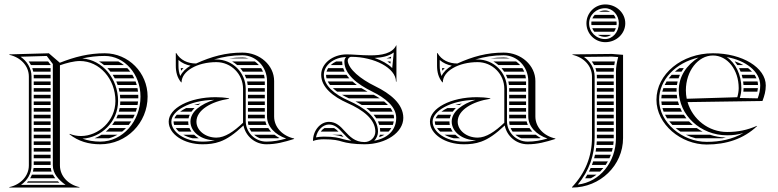

<svg xmlns="http://www.w3.org/2000/svg" viewBox="-20 -645 3507 865"><path d="M208 68V52H132V68ZM208 82H132V98H208ZM208 8V-8H132V8ZM208 22H132V38H208ZM208 -22V-38H132V-22ZM208 -82V-98H132V-82ZM208 -68H132V-52H208ZM208 -202V-218H132V-202ZM208 -188H132V-172H208ZM208 -158H132V-142H208ZM208 -128H132V-112H208ZM208 -352V-353.2C204.3 -358.1 200.6 -363.1 196.9 -368H109.1C112.9 -362.9 116.3 -357.6 119.3 -352ZM208 -338H125.5C127.3 -332.8 128.8 -327.5 129.9 -322H208ZM208 -308H131.7C131.9 -305.4 132 -302.7 132 -300V-292H208ZM208 -278H132V-262H208ZM208 -248H132V-232H208ZM228.8 158C224.8 152.9 221.4 147.5 218.5 142H123.8C121.6 147.6 118.9 152.9 115.9 158ZM241 172H106.2C104.6 174.1 102.8 176.1 101.1 178H247.1C245 176 243 174 241 172ZM212.5 128C210.8 122.9 209.5 117.5 208.8 112H131.4C130.8 117.5 129.8 122.8 128.4 128ZM513.4 -368H426C433.9 -363.3 441.5 -357.9 448.6 -352H538.1C530.4 -358.2 522.1 -363.5 513.4 -368ZM553.5 -338H463.8C468.7 -332.9 473.4 -327.6 477.7 -322H567C562.8 -327.7 558.3 -333 553.5 -338ZM576.4 -308H487.7C491.1 -302.8 494.2 -297.5 497.1 -292H585C582.4 -297.5 579.5 -302.9 576.4 -308ZM590.9 -278H503.9C506.1 -272.8 508.2 -267.4 510.1 -262H596.1C594.6 -267.5 592.8 -272.8 590.9 -278ZM599.4 -248H514.4C515.8 -242.7 517 -237.4 518.1 -232H601.8C601.2 -237.4 600.4 -242.8 599.4 -248ZM602.8 -218H520.3C520.9 -212.7 521.4 -207.4 521.7 -202H602.9C603 -204.7 603 -207.3 603 -210C603 -212.7 602.9 -215.4 602.8 -218ZM470.7 -22C484.3 -25.6 497.3 -31 509.5 -38H437.4C427.4 -31.6 416.8 -26.2 405.9 -22ZM559.9 -82C563.9 -87.1 567.7 -92.4 571.2 -98H496.3C492.9 -92.5 489.2 -87.1 485.3 -82ZM547.7 -68H473.5C468.2 -62.3 462.5 -57 456.6 -52H530.1C536.3 -56.9 542.2 -62.2 547.7 -68ZM601.9 -188H522C521.9 -182.6 521.6 -177.3 521.1 -172H599.7C600.6 -177.3 601.4 -182.6 601.9 -188ZM596.7 -158H519.1C518.1 -152.6 516.9 -147.2 515.4 -142H592.1C593.8 -147.2 595.4 -152.6 596.7 -158ZM586.8 -128H510.8C508.8 -122.5 506.5 -117.2 503.9 -112H579.3C582 -117.2 584.6 -122.5 586.8 -128ZM110 100C110 149 72 187 22 198V200H338V198C288 187 250 149 250 100V-350.9C279.7 -361.3 313.4 -370.1 340 -370.1C428.3 -370.1 500 -289.4 500 -190C500 -99.7 423.4 -32.2 344.5 -32.2C327.5 -32.2 310.4 -35.3 294 -42L293 -40C333.9 -7.9 379.4 5 432 5C550.6 4.9 645 -91.4 645 -210C645 -317.6 558.5 -405 452 -405C378.9 -405 316 -388.5 249.6 -362.3L200 -405L22 -400V-398C72 -387 110 -349 110 -300ZM350.6 -381.7C383.1 -389 416.4 -393 452 -393C540.9 -393 613 -311 613 -210C613 -98 532 -7 432 -7C402.7 -7 375.4 -11.5 351.6 -20.4C434.7 -24.4 512 -95.4 512 -190C512 -290.8 441.6 -375.2 350.6 -381.7ZM218 -356.5V100C218 136.1 242.7 164.7 275.5 188H74.5C103.6 167.3 122 136.7 122 100V-300C122 -338 100.9 -370.1 72.5 -389.4L190.7 -392.9Z M1013.4 -382H1099.5C1090.8 -384.6 1081.5 -386 1072 -386C1051.7 -386 1032.1 -384.6 1013.4 -382ZM1128.3 -368H1025.9C1033.9 -363.4 1041.4 -358 1048.3 -352H1146.1C1140.8 -358 1134.8 -363.4 1128.3 -368ZM1156.5 -338H1062.3C1066.7 -333 1070.7 -327.6 1074.4 -322H1164.8C1162.5 -327.6 1159.7 -333 1156.5 -338ZM1169.4 -308H1082.3C1084.9 -302.8 1087.1 -297.5 1089.1 -292H1172.4C1171.8 -297.5 1170.8 -302.8 1169.4 -308ZM1173 -202V-218H1097V-202ZM1173 -188H1097V-172H1173ZM1173 -158H1097V-142H1173ZM1173 -128H1097V-112H1173.3C1173.1 -114.6 1173 -117.3 1173 -120ZM1173 -278H1093.2C1094.4 -272.8 1095.4 -267.4 1096 -262H1173ZM1173 -248H1097C1097 -247 1097 -246 1097 -245V-232H1173ZM1181.1 -82C1178.8 -87.1 1177 -92.5 1175.6 -98H1097C1097.2 -92.5 1097.8 -87.2 1099 -82ZM1188.7 -68H1103.4C1105.8 -62.3 1108.8 -57 1112.3 -52H1201.3C1196.6 -57 1192.4 -62.4 1188.7 -68ZM1216.6 -38H1124.8C1132.6 -31.1 1141.6 -25.6 1151.6 -22H1231.8C1234.2 -22.5 1236.5 -22.9 1238.8 -23.4C1230.9 -27.7 1223.5 -32.6 1216.6 -38ZM847.5 -22H875.6C867.8 -26.6 860.7 -32 854.5 -38H805.8C817.7 -31.2 831.7 -25.7 847.5 -22ZM764.7 -82H829.5C828.5 -86.9 828 -91.9 828 -97C828 -97.3 828 -97.7 828 -98H762C762 -97.7 762 -97.3 762 -97C762 -92.1 762.9 -87 764.7 -82ZM771.8 -68C775.6 -62.5 780.3 -57.1 786 -52H842.5C839 -57 836 -62.4 833.7 -68ZM854.8 -172H873.3C876.7 -174.5 880.2 -176.8 883.8 -179C873.5 -177 863.9 -174.7 854.8 -172ZM818.3 -158C808.1 -153 799.2 -147.6 791.7 -142H842.8C846.8 -147.7 851.4 -153 856.5 -158ZM776.2 -128C771.5 -122.7 767.9 -117.3 765.5 -112H829.5C830.7 -117.6 832.5 -122.9 834.8 -128ZM806.5 -338H794.4C794.7 -333.6 795.2 -329.6 795.7 -326.5C799.3 -330.8 802.9 -334.6 806.5 -338ZM1075 -245V-92C1033 -52 993.1 -25 955 -25C905.3 -25 865 -57.3 865 -97C865 -149 931.7 -188 1012 -200V-202C990.8 -205.7 972.6 -207.2 951.1 -207.2C834.6 -207.2 740 -157.9 740 -97C740 -40.7 808.1 5 892 5C920.3 5 944.6 2.5 971 -7C1003.7 -18.7 1035.7 -41 1077 -79.7C1086.4 -31.4 1129 5 1180 5C1224.6 5 1262 -5.4 1305 -19V-21C1253 -32.4 1215 -71.8 1215 -120V-280C1215 -350.7 1150.9 -408 1072 -408C996.4 -408 932.8 -390.2 863.3 -358.9C825.3 -358.9 792.1 -374.5 774 -406H772V-349C772 -320.4 778.3 -295.5 796 -274H798C798 -324.3 868.2 -365.1 954.7 -365.1C1021.1 -365.1 1075 -311.3 1075 -245ZM838.4 -349.1C817.4 -336.9 801.2 -321.2 792.4 -302.6C786.3 -316.7 784 -331.5 784 -349V-374.8C799.2 -361.3 818 -352.9 838.4 -349.1ZM948 -13C928.7 -8.5 911.9 -7 892 -7C810.7 -7 752 -51.3 752 -97C752 -144.4 831.9 -193.2 944.9 -195.2C886.4 -176.9 838 -142.9 838 -97C838 -50.6 887.3 -13 948 -13ZM944.1 -376.9C985.2 -389.3 1026.4 -396 1072 -396C1133.3 -396 1183 -344 1183 -280V-120C1183 -74.5 1219.8 -38.3 1269.4 -20.8C1237.8 -12 1212 -7 1180 -7C1128.7 -7 1087 -48.7 1087 -100V-245C1087 -317.9 1027.7 -377.1 954.7 -377.1C951.5 -377.1 947.6 -377 944.1 -376.9Z M1476.4 -38C1499.9 -35.9 1515 -31.9 1527.6 -28C1524.3 -31.5 1521.3 -34.7 1518.2 -38ZM1441.7 -68C1435.5 -64.3 1429.7 -58.9 1424.9 -52H1505.1C1498.2 -58.9 1491.9 -64.3 1485.2 -68ZM1521.5 -368H1494.4C1485 -363.7 1476.8 -358.2 1470.1 -352H1522.7C1521.9 -356.9 1521.5 -362 1521.5 -367.1C1521.5 -367.4 1521.5 -367.7 1521.5 -368ZM1526.1 -338H1458.3C1455 -332.9 1452.6 -327.5 1451 -322H1532.7C1530.1 -327.2 1527.9 -332.5 1526.1 -338ZM1541.1 -308H1449C1449 -302.6 1449.7 -297.3 1451.1 -292H1553.9C1549.2 -297.2 1544.9 -302.5 1541.1 -308ZM1568 -278H1456.5C1459.2 -272.6 1462.7 -267.2 1466.8 -262H1587.6C1580.7 -267.1 1574.1 -272.5 1568 -278ZM1608.2 -248H1479.6C1485.4 -242.5 1491.8 -237.2 1499 -232H1635.9C1626.4 -237.1 1617.1 -242.4 1608.2 -248ZM1690.9 -202C1682.3 -207.6 1673.1 -212.9 1663.5 -218H1520.6C1530.2 -212.4 1540.7 -207.1 1551.8 -202ZM1710.3 -188H1581.3C1591 -183 1600.6 -177.7 1609.8 -172H1727.8C1722.6 -177.5 1716.7 -182.8 1710.3 -188ZM1739.5 -158H1630.5C1637.3 -152.9 1643.7 -147.6 1649.7 -142H1748.7C1746.3 -147.4 1743.2 -152.8 1739.5 -158ZM1753.4 -128H1663.2C1667.5 -122.9 1671.5 -117.6 1675.1 -112H1755C1755 -112.7 1755 -113.3 1755 -114C1755 -118.7 1754.5 -123.4 1753.4 -128ZM1749.7 -82C1751.6 -87.2 1752.9 -92.5 1753.8 -98H1682.8C1685.2 -92.8 1687.2 -87.5 1688.8 -82ZM1743.1 -68H1691.8C1692.6 -62.8 1693 -57.5 1693 -52H1730.5C1735.5 -57 1739.7 -62.3 1743.1 -68ZM1712.2 -38H1691.3C1690.4 -33.9 1689.3 -30 1688.1 -27C1697.1 -30.1 1705.1 -33.8 1712.2 -38ZM1721.2 -382H1741.3C1741.6 -384.6 1741.8 -387.2 1742.1 -389.8C1735.2 -386.6 1728.2 -384 1721.2 -382ZM1739.9 -368H1725.2C1730.1 -364.9 1734.7 -361.7 1739 -358.5ZM1667.4 -384C1699.8 -385.5 1731.3 -391.5 1754 -408.7L1747 -338.4C1727.2 -357.8 1699.3 -373.2 1667.4 -384ZM1390 -10C1405.8 -15.5 1422.1 -17.5 1439 -17.5C1484.5 -17.5 1503.3 -12.5 1521.7 -6.9C1540.3 -1.2 1575.9 5 1622 5C1718.6 5 1797 -48.3 1797 -114C1797 -176.5 1739.1 -223.1 1669.5 -257C1603.7 -289.1 1550.3 -333.5 1546.5 -371.1C1546.5 -381 1553.7 -389 1562.5 -389C1664.8 -388.9 1764 -339.3 1764 -277H1766V-440L1765 -441C1747.4 -403.6 1699.1 -395.6 1648.3 -395.6C1628.1 -395.6 1607.5 -396.8 1588.3 -398C1571.4 -399.1 1555.6 -400 1542 -400C1478.5 -400 1427 -358.8 1427 -308C1427 -251.5 1481 -209.4 1546.1 -180.4C1613.4 -150.4 1671 -108.9 1671 -52C1671 -26.1 1649 -5 1622 -5C1579 -5 1555.8 -29.9 1533.7 -53.6C1513.9 -75.6 1494.4 -96 1462 -96C1423.4 -96 1390 -57.5 1390 -10ZM1539.4 -388C1533.7 -382.6 1531.5 -375.9 1531.5 -367.1C1531.5 -310.9 1589.3 -265.5 1657.5 -232.2C1715.8 -203.8 1765 -163.9 1765 -114C1765 -67.9 1737.5 -24.3 1665.8 -11C1676.2 -21.6 1683 -36.3 1683 -52C1683 -117.8 1618.3 -161.4 1551 -191.4C1486.4 -220.1 1439 -259.9 1439 -308C1439 -349.2 1481.5 -386.8 1539.4 -388ZM1562.9 -10.7C1546.6 -12.9 1533.5 -15.8 1525.2 -18.3C1506.3 -24.1 1485.3 -29.5 1439 -29.5C1427.2 -29.5 1414 -28.3 1403.5 -26.1C1410.1 -60.9 1435.8 -84 1462 -84C1488.6 -84 1504.7 -67.9 1524.9 -45.5C1535.7 -33.8 1547.7 -21 1562.9 -10.7Z M2190.4 -382H2276.5C2267.8 -384.6 2258.5 -386 2249 -386C2228.7 -386 2209.1 -384.6 2190.4 -382ZM2305.3 -368H2202.9C2210.9 -363.4 2218.4 -358 2225.3 -352H2323.1C2317.8 -358 2311.8 -363.4 2305.3 -368ZM2333.5 -338H2239.3C2243.7 -333 2247.7 -327.6 2251.4 -322H2341.8C2339.5 -327.6 2336.7 -333 2333.5 -338ZM2346.4 -308H2259.3C2261.9 -302.8 2264.1 -297.5 2266.1 -292H2349.4C2348.8 -297.5 2347.8 -302.8 2346.4 -308ZM2350 -202V-218H2274V-202ZM2350 -188H2274V-172H2350ZM2350 -158H2274V-142H2350ZM2350 -128H2274V-112H2350.3C2350.1 -114.6 2350 -117.3 2350 -120ZM2350 -278H2270.2C2271.4 -272.8 2272.4 -267.4 2273 -262H2350ZM2350 -248H2274C2274 -247 2274 -246 2274 -245V-232H2350ZM2358.1 -82C2355.8 -87.1 2354 -92.5 2352.6 -98H2274C2274.2 -92.5 2274.8 -87.2 2276 -82ZM2365.7 -68H2280.4C2282.8 -62.3 2285.8 -57 2289.3 -52H2378.3C2373.6 -57 2369.4 -62.4 2365.7 -68ZM2393.6 -38H2301.8C2309.6 -31.1 2318.6 -25.6 2328.6 -22H2408.8C2411.2 -22.5 2413.5 -22.9 2415.8 -23.4C2407.9 -27.7 2400.5 -32.6 2393.6 -38ZM2024.5 -22H2052.6C2044.8 -26.6 2037.7 -32 2031.5 -38H1982.8C1994.7 -31.2 2008.7 -25.7 2024.5 -22ZM1941.7 -82H2006.5C2005.5 -86.9 2005 -91.9 2005 -97C2005 -97.3 2005 -97.7 2005 -98H1939C1939 -97.7 1939 -97.3 1939 -97C1939 -92.1 1939.9 -87 1941.7 -82ZM1948.8 -68C1952.6 -62.5 1957.3 -57.1 1963 -52H2019.5C2016 -57 2013 -62.4 2010.7 -68ZM2031.8 -172H2050.3C2053.7 -174.5 2057.2 -176.8 2060.8 -179C2050.5 -177 2040.9 -174.7 2031.8 -172ZM1995.3 -158C1985.1 -153 1976.2 -147.6 1968.7 -142H2019.8C2023.8 -147.7 2028.4 -153 2033.5 -158ZM1953.2 -128C1948.5 -122.7 1944.9 -117.3 1942.5 -112H2006.5C2007.7 -117.6 2009.5 -122.9 2011.8 -128ZM1983.5 -338H1971.4C1971.7 -333.6 1972.2 -329.6 1972.7 -326.5C1976.3 -330.8 1979.9 -334.6 1983.5 -338ZM2252 -245V-92C2210 -52 2170.1 -25 2132 -25C2082.3 -25 2042 -57.3 2042 -97C2042 -149 2108.7 -188 2189 -200V-202C2167.8 -205.7 2149.6 -207.2 2128.1 -207.2C2011.6 -207.2 1917 -157.9 1917 -97C1917 -40.7 1985.1 5 2069 5C2097.3 5 2121.6 2.5 2148 -7C2180.7 -18.7 2212.7 -41 2254 -79.7C2263.4 -31.4 2306 5 2357 5C2401.6 5 2439 -5.4 2482 -19V-21C2430 -32.4 2392 -71.8 2392 -120V-280C2392 -350.7 2327.9 -408 2249 -408C2173.4 -408 2109.8 -390.2 2040.3 -358.9C2002.3 -358.9 1969.1 -374.5 1951 -406H1949V-349C1949 -320.4 1955.3 -295.5 1973 -274H1975C1975 -324.3 2045.2 -365.1 2131.7 -365.1C2198.1 -365.1 2252 -311.3 2252 -245ZM2015.4 -349.1C1994.4 -336.9 1978.2 -321.2 1969.4 -302.6C1963.3 -316.7 1961 -331.5 1961 -349V-374.8C1976.2 -361.3 1995 -352.9 2015.4 -349.1ZM2125 -13C2105.7 -8.5 2088.9 -7 2069 -7C1987.7 -7 1929 -51.3 1929 -97C1929 -144.4 2008.9 -193.2 2121.9 -195.2C2063.4 -176.9 2015 -142.9 2015 -97C2015 -50.6 2064.3 -13 2125 -13ZM2121.1 -376.9C2162.2 -389.3 2203.4 -396 2249 -396C2310.3 -396 2360 -344 2360 -280V-120C2360 -74.5 2396.8 -38.3 2446.4 -20.8C2414.8 -12 2389 -7 2357 -7C2305.7 -7 2264 -48.7 2264 -100V-245C2264 -317.9 2204.7 -377.1 2131.7 -377.1C2128.5 -377.1 2124.6 -377 2121.1 -376.9Z M2678.5 -592H2728.9C2722 -595.9 2714.1 -598 2706 -598C2696.1 -598 2686.7 -595.8 2678.5 -592ZM2659.2 -578C2654.8 -573.3 2651.2 -567.9 2648.6 -562H2754.1C2752 -567.9 2748.9 -573.3 2745.3 -578ZM2644.6 -548C2644.2 -545.4 2644 -542.7 2644 -540C2644 -537.3 2644.2 -534.6 2644.5 -532H2757.6C2757.9 -534.6 2758 -537.3 2758 -540C2758 -542.7 2757.8 -545.4 2757.5 -548ZM2754.5 -518H2648.2C2650.5 -512.2 2653.6 -506.8 2657.5 -502H2746.7C2749.9 -506.8 2752.6 -512.1 2754.5 -518ZM2733.1 -488H2673.6C2683 -482.3 2694.1 -479 2706 -479C2715.7 -479 2725.1 -482.3 2733.1 -488ZM2634 -540C2634 -577.5 2666.3 -608 2706 -608C2740.2 -608 2768 -577.5 2768 -540C2768 -500.8 2740.2 -469 2706 -469C2666.3 -469 2634 -500.8 2634 -540ZM2622 -540C2622 -493 2660 -455 2707 -455C2756.7 -455 2797 -493.1 2797 -540C2797 -586.9 2756.7 -625 2707 -625C2660.1 -625 2622 -586.9 2622 -540ZM2750.2 -368H2646.2C2650 -362.9 2653.4 -357.6 2656.3 -352H2747.4C2748.2 -357.4 2749.1 -362.7 2750.2 -368ZM2745.8 -338H2662.5C2664.4 -332.8 2665.8 -327.5 2666.9 -322H2745C2745.1 -327.5 2745.3 -332.8 2745.8 -338ZM2745 -82V-98H2669V-82ZM2745 -68H2669V-52H2745ZM2745 -38H2669V-26C2669 -24.7 2669 -23.3 2669 -22H2745L2745 -23ZM2745 -202V-218H2669V-202ZM2745 -188H2669V-172H2745ZM2745 -158H2669V-142H2745ZM2745 -128H2669V-112H2745ZM2745 -308H2668.7C2668.9 -305.4 2669 -302.7 2669 -300V-292H2745ZM2745 -278H2669V-262H2745ZM2745 -248H2669V-232H2745ZM2642.2 158C2651 153.4 2659.4 148 2667.3 142H2625.8C2622.8 147.4 2619.6 152.7 2616.2 158ZM2683.6 128C2688.8 123 2693.7 117.6 2698.4 112H2640.9C2638.5 117.4 2636 122.7 2633.3 128ZM2725.7 68C2728.1 62.8 2730.2 57.5 2732.2 52H2660.6C2659.4 57.4 2658.1 62.7 2656.6 68ZM2718.7 82H2652.4C2650.6 87.4 2648.7 92.7 2646.7 98H2708.8C2712.4 92.9 2715.6 87.5 2718.7 82ZM2742.9 8C2743.6 2.7 2744.2 -2.6 2744.5 -8H2668.6C2668.3 -2.6 2668 2.7 2667.5 8ZM2740.5 22H2665.9C2665.2 27.4 2664.4 32.7 2663.4 38H2736.7C2738.1 32.8 2739.4 27.4 2740.5 22ZM2787 -398 2737 -402 2559 -400V-398C2609 -387 2647 -349 2647 -300V-26C2647 60.7 2616.5 134.5 2557 198V200C2684 200 2787 100.1 2787 -23ZM2765 -387.9C2759.1 -364.4 2755 -344.1 2755 -320V-23C2755 84.9 2682.7 175 2583 186.6C2634.2 124 2659 54.9 2659 -26V-300C2659 -337.4 2639 -368.7 2610.7 -388.6L2736.6 -390Z M3292.3 -368H3290.1C3294.3 -362.9 3298.1 -357.6 3301.6 -352H3328.7C3317.6 -358.2 3305.4 -363.6 3292.3 -368ZM3350.3 -338H3309.5C3312.2 -332.8 3314.6 -327.5 3316.7 -322H3368.1C3362.8 -327.6 3356.9 -333 3350.3 -338ZM3379.4 -308H3321.5C3323.1 -302.8 3324.4 -297.4 3325.6 -292H3388.2C3385.9 -297.5 3382.9 -302.8 3379.4 -308ZM3392.9 -278H3328C3328.7 -272.8 3329.2 -267.4 3329.6 -262H3395C3394.8 -267.4 3394.1 -272.8 3392.9 -278ZM3394.5 -248H3330C3330 -242.8 3329.6 -237.3 3329 -232H3392C3393.1 -237.3 3394 -242.6 3394.5 -248ZM3060.6 -338H3041C3033.8 -333 3026.9 -327.6 3020.5 -322H3050.3C3053.5 -327.5 3056.9 -332.8 3060.6 -338ZM3043.2 -308H3006C3001.2 -302.9 2996.7 -297.5 2992.6 -292H3036.9C3038.7 -297.5 3040.8 -302.8 3043.2 -308ZM3032.8 -278H2983.1C2979.9 -272.8 2977 -267.4 2974.5 -262H3029.7C3030.5 -267.4 3031.5 -272.8 3032.8 -278ZM3028.3 -248H2968.6C2966.7 -242.7 2965.1 -237.4 2963.8 -232H3028.1C3028 -234 3028 -236 3028 -238C3028 -241.4 3028.1 -244.7 3028.3 -248ZM3101.1 -82C3095.2 -87.1 3089.6 -92.4 3084.4 -98H2995.1C2999.4 -92.5 3004.1 -87.1 3009.1 -82ZM3119.1 -68H3024.1C3030.8 -62.3 3038 -56.9 3045.5 -52H3145.5C3136.3 -56.8 3127.5 -62.1 3119.1 -68ZM3178.6 -38H3070.1C3084.1 -31.2 3098.9 -25.8 3114.2 -22H3233.7C3239.3 -23 3244.8 -24.2 3250.2 -25.5C3225.1 -26.1 3201.1 -30.4 3178.6 -38ZM3031.2 -202C3030.3 -207.3 3029.5 -212.6 3029 -218H2961C2960.2 -212.7 2959.7 -207.4 2959.5 -202ZM3034.3 -188H2959.6C2959.9 -182.6 2960.5 -177.3 2961.4 -172H3039.2C3037.3 -177.2 3035.7 -182.6 3034.3 -188ZM3044.7 -158H2964.4C2965.9 -152.6 2967.7 -147.2 2969.7 -142H3052.5C3049.6 -147.2 3047 -152.5 3044.7 -158ZM3060.8 -128H2976C2978.7 -122.5 2981.8 -117.2 2985.1 -112H3072.3C3068.2 -117.2 3064.4 -122.5 3060.8 -128ZM3126.9 -385.8C3072.3 -351.4 3038 -299.9 3038 -238C3038 -126.2 3135.6 -35.4 3255.9 -35.4C3281.9 -35.4 3303.9 -38.3 3328.8 -45.6C3279.8 -17.9 3225.1 -5.9 3163.8 -5.9C3054.1 -5.9 2949.4 -92.5 2949.4 -195.6C2949.4 -284.8 3023.1 -362.2 3126.9 -385.8ZM3430 -260C3430 -340 3324.5 -405 3192 -405C3051.4 -405 2937.4 -311.2 2937.4 -195.6C2937.4 -84.3 3048.7 6.1 3163.8 6.1C3251.8 6.1 3330 -19 3391 -77L3390 -78C3346 -59 3305.3 -50.4 3255.9 -50.4C3171.8 -50.4 3100.4 -107.5 3077.6 -185L3415 -190C3424.1 -213.7 3430 -234.8 3430 -260ZM3253.9 -387.9C3337.8 -373.5 3405 -323.9 3405 -260C3405 -239.4 3400.3 -220.3 3393.6 -201.9L3313 -203.6C3317.2 -217.5 3320 -232.9 3320 -248C3320 -308.3 3294.3 -360.7 3253.9 -387.9ZM3073.8 -200.1C3071.3 -212.3 3070 -225 3070 -238C3070 -324.7 3124.7 -395 3192 -395C3257.1 -395 3308 -330.8 3308 -248C3308 -234.5 3305.4 -220.1 3301.5 -207Z"/></svg>

Font: SortefaxS02
Style: Medium
Weight: 500
Designer: gluk
Foundry: gluk
Version: Version 0.261